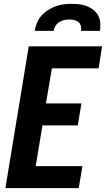

<svg xmlns="http://www.w3.org/2000/svg" viewBox="-20 -975 549 995"><path d="M8 0 129 -735H509L491 -621H249L218 -439H402L383 -325H200L165 -114H407L388 0ZM160 -815Q163 -836 171.5 -856.5Q180 -877 195 -894Q210 -911 229 -923Q248 -935 268.5 -942.5Q289 -950 310 -952.5Q331 -955 352 -955Q373 -955 393.5 -952.5Q414 -950 432 -942.5Q450 -935 465 -923Q480 -911 489 -894Q498 -877 499.5 -856.5Q501 -836 498 -815H400Q402 -828 399 -840.5Q396 -853 386.5 -860.5Q377 -868 364.5 -871Q352 -874 339 -874Q326 -874 312.5 -871Q299 -868 287 -860.5Q275 -853 267.5 -840.5Q260 -828 258 -815Z"/></svg>

Font: Iosevka SS04 Heavy Oblique
Style: Regular
Weight: 900
Italic angle: -9°
Monospace: yes
Designer: Belleve Invis
Foundry: Belleve Invis
Version: Version 19.0.0; ttfautohint (v1.8.4)